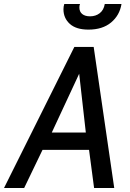

<svg xmlns="http://www.w3.org/2000/svg" viewBox="-57 -933 645 953"><path d="M312 -700H408L510 0H410L385 -189H154L63 0H-37ZM369 -275 336 -567 200 -275ZM258 -887Q258 -901 262 -913H340Q337 -906 337 -896Q337 -875 351 -863.5Q365 -852 390 -852Q418 -852 438 -867.5Q458 -883 463 -913H546Q537 -857 494.5 -821.5Q452 -786 382 -786Q321 -786 289.5 -814.5Q258 -843 258 -887Z"/></svg>

Font: Cabin
Style: Italic
Weight: 400
Italic angle: -7°
Designer: Pablo Impallari
Foundry: Pablo Impallari. http://www.impallari.com Igino Marini. http://www.ikern.com
Version: Version 2.200